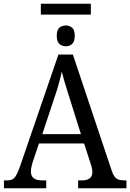

<svg xmlns="http://www.w3.org/2000/svg" viewBox="-20 -1005 695 1025"><path d="M198 -927V-985H465V-927ZM332 -758Q311 -758 297 -770.5Q283 -783 283 -814Q283 -845 297 -857Q311 -869 332 -869Q351 -869 365 -857Q379 -845 379 -814Q379 -783 365 -770.5Q351 -758 332 -758ZM1 0V-42H18Q36 -42 47 -48Q58 -54 67.5 -71Q77 -88 88 -120L292 -714H369L577 -92Q584 -72 592.5 -61Q601 -50 613.5 -46Q626 -42 644 -42H655V0H397V-42H418Q445 -42 459 -53Q473 -64 473 -86Q473 -93 472 -100Q471 -107 469 -115Q467 -123 464 -131L429 -239H188L154 -138Q152 -130 149.5 -121Q147 -112 146 -104Q145 -96 145 -89Q145 -66 159.5 -54Q174 -42 205 -42H227V0ZM206 -289H412L355 -470Q346 -500 337.5 -526.5Q329 -553 322 -577Q315 -601 310 -623Q305 -601 299.5 -578.5Q294 -556 286.5 -532Q279 -508 269 -479Z"/></svg>

Font: Noto Serif SemiCondensed
Style: Regular
Weight: 400
Width: 4
Designer: Monotype Design Team
Foundry: Monotype Imaging Inc.
Version: Version 2.013